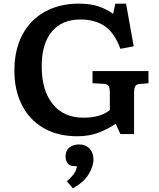

<svg xmlns="http://www.w3.org/2000/svg" viewBox="-20 -734 874 1054"><path d="M405 14Q295 14 217.5 -32Q140 -78 99.5 -159Q59 -240 59 -345Q59 -461 103 -543.5Q147 -626 227 -670Q307 -714 413 -714Q476 -714 520.5 -699Q565 -684 601 -658L613 -714H672L714 -480L641 -466Q609 -553 555.5 -590Q502 -627 421 -627Q320 -627 264.5 -560.5Q209 -494 209 -370Q209 -237 269.5 -162.5Q330 -88 438 -88Q533 -88 583 -130V-226Q583 -249 577 -261Q571 -273 547 -274L488 -277V-344H795V-277L748 -273Q730 -272 723 -261.5Q716 -251 716 -222V2H641L615 -55Q581 -30 527 -8Q473 14 405 14ZM380 300 347 261Q375 237 387.5 217.5Q400 198 402 178H391Q363 178 351.5 163Q340 148 340 125Q340 92 361 75.5Q382 59 414 59Q450 59 471.5 81.5Q493 104 493 141Q493 180 466 223.5Q439 267 380 300Z"/></svg>

Font: Literata 7pt SemiBold
Style: Regular
Weight: 600
Designer: Latin by Veronika Burian and Jose Scaglione. Greek by Irene Vlachou. Cyrillic by Vera Evstafieva.
Foundry: TypeTogether
Version: Version 3.002